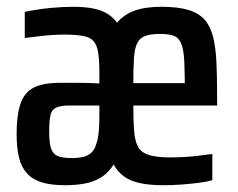

<svg xmlns="http://www.w3.org/2000/svg" viewBox="-20 -538 701 566"><path d="M172 8Q132 8 104.5 0Q77 -8 60 -26.5Q43 -45 36 -73.5Q29 -102 29 -143Q29 -199 40.5 -232.5Q52 -266 80 -280Q108 -294 159 -294Q177 -294 196.5 -294Q216 -294 235 -293.5Q254 -293 273 -292V-322Q273 -360 269.5 -382.5Q266 -405 256 -416.5Q246 -428 225 -432Q204 -436 170 -436Q155 -436 137 -435Q119 -434 98 -431.5Q77 -429 53 -426V-503Q92 -511 128 -514.5Q164 -518 197 -518Q246 -518 276.5 -507Q307 -496 325 -471Q345 -495 376.5 -506.5Q408 -518 456 -518Q505 -518 536 -508.5Q567 -499 584 -479Q601 -459 608.5 -428Q616 -397 618 -354.5Q620 -312 620 -256V-227H373Q373 -180 375.5 -150Q378 -120 388 -103.5Q398 -87 421 -80.5Q444 -74 482 -74Q500 -74 520 -75Q540 -76 561.5 -78.5Q583 -81 606 -84V-7Q590 -2 566 1Q542 4 515 6Q488 8 461 8Q422 8 393.5 2Q365 -4 346 -17.5Q327 -31 315 -53Q300 -29 278.5 -15.5Q257 -2 230.5 3Q204 8 172 8ZM192 -72Q211 -72 225.5 -75.5Q240 -79 249.5 -88Q259 -97 264 -114Q269 -128 271 -149Q273 -170 273 -197V-227H185Q158 -227 145 -220.5Q132 -214 128.5 -197.5Q125 -181 125 -150Q125 -119 130 -102Q135 -85 149 -78.5Q163 -72 192 -72ZM525 -253Q525 -315 523.5 -352Q522 -389 515 -407.5Q508 -426 493.5 -432Q479 -438 452 -438Q424 -438 408 -432Q392 -426 384.5 -411Q377 -396 375 -367Q373 -338 373 -293H565Z"/></svg>

Font: Saira Condensed SemiBold
Style: Regular
Weight: 600
Width: 3
Designer: Hector Gatti with collaboration of the Omnibus-Type team
Foundry: Omnibus-Type
Version: Version 1.100